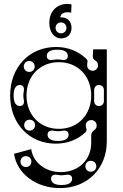

<svg xmlns="http://www.w3.org/2000/svg" viewBox="-20 -753 632 985"><path d="M288 212C428 212 528 112 528 -28V-500H458L456 -464C456 -456 460 -447 468 -443C477 -438 483 -429 483 -418C483 -402 471 -390 455 -390C439 -390 427 -402 427 -418C427 -434 434 -441 422 -452C382 -490 329 -512 268 -512C130 -512 32 -408 32 -263C32 -119 130 -16 266 -16C326 -16 379 -37 418 -74C430 -86 420 -97 420 -109C420 -125 432 -137 448 -137C464 -137 476 -125 476 -109C476 -99 471 -90 463 -85C454 -79 448 -69 448 -60V-20C448 67 383 130 292 130C213 130 150 81 140 12L52 36C67 139 166 212 288 212ZM282 -92C185 -92 116 -163 116 -263C116 -363 185 -434 282 -434C379 -434 448 -363 448 -263C448 -163 379 -92 282 -92ZM132 -83C116 -83 104 -95 104 -111C104 -127 116 -139 132 -139C148 -139 160 -127 160 -111C160 -95 148 -83 132 -83ZM224 -62C224 -78 236 -86 256 -82C272 -79 284 -79 300 -82C320 -86 332 -78 332 -62C332 -42 314 -30 280 -30H276C242 -30 224 -42 224 -62ZM82 -209C62 -209 50 -227 50 -261V-265C50 -299 62 -317 82 -317C98 -317 106 -305 102 -285C99 -269 99 -257 102 -241C106 -221 98 -209 82 -209ZM130 -384C114 -384 102 -396 102 -412C102 -428 114 -440 130 -440C146 -440 158 -428 158 -412C158 -396 146 -384 130 -384ZM220 -466C220 -486 238 -498 272 -498H276C310 -498 328 -486 328 -466C328 -450 316 -442 296 -446C280 -449 268 -449 252 -446C232 -442 220 -450 220 -466ZM488 -209C473 -209 463 -220 463 -235V-291C463 -306 473 -317 488 -317C503 -317 513 -306 513 -291V-235C513 -220 503 -209 488 -209ZM242 164C242 148 254 140 274 144C290 147 302 147 318 144C338 140 350 148 350 164C350 184 332 196 298 196H294C260 196 242 184 242 164ZM113 104C97 104 85 92 85 76C85 60 97 48 113 48C129 48 141 60 141 76C141 92 129 104 113 104ZM446 128C430 128 418 116 418 100C418 84 430 72 446 72C462 72 474 84 474 100C474 116 462 128 446 128ZM345 -688 347 -730C294 -743 233 -711 233 -636C233 -589 257 -556 295 -556C327 -556 347 -579 347 -610C347 -642 327 -666 289 -664C291 -685 314 -695 345 -688ZM293 -638C309 -638 321 -626 321 -610C321 -594 309 -582 293 -582C277 -582 265 -594 265 -610C265 -626 277 -638 293 -638Z"/></svg>

Font: Apfel Grotezk Brukt
Style: Regular
Weight: 300
Designer: Luigi Gorlero
Foundry: © 2023, Luigi Gorlero & Collletttivo
Version: Version 2.000;Glyphs 3.2 (3217)